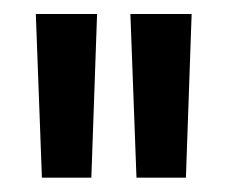

<svg xmlns="http://www.w3.org/2000/svg" viewBox="-20 -684 318 268"><path d="M107.5 -436H38.5L30 -664.5H115.5ZM239.5 -436H170.5L162 -664.5H247.5Z"/></svg>

Font: Anek Tamil Condensed Medium
Style: Regular
Weight: 500
Width: 3
Designer: Aadarsh Rajan (Tamil), Yesha Goshar (Latin)
Foundry: Ek Type
Version: Version 1.003